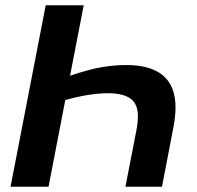

<svg xmlns="http://www.w3.org/2000/svg" viewBox="-20 -708 748 728"><path d="M297.4 -688 245.6 -420.9Q319.8 -445.8 367.4 -453.6Q415 -461.4 458.5 -461.4Q645.5 -461.4 645.5 -300.8Q645.5 -267.6 637.7 -226.6L594.2 0H455.6L497.1 -213.4Q502.9 -242.7 502.9 -267.6Q502.9 -314 474.6 -334.2Q446.3 -354.5 389.2 -354.5Q319.8 -354.5 227.5 -328.6L164.1 0H20L153.3 -688Z"/></svg>

Font: Liberation Sans
Style: Bold Italic
Weight: 700
Italic angle: -12°
Designer: Steve Matteson
Foundry: Ascender Corporation
Version: Version 2.1.5